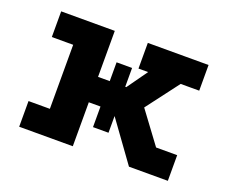

<svg xmlns="http://www.w3.org/2000/svg" viewBox="-83 -582 845 710"><g transform="rotate(20 339.5 -227.0)"><path d="M48 -454H259V-353V-273H370L427 -353H389V-454H628V-353H555L458 -225L550 -101H633V0H480L355 -173H259V-101V0H48V-101H132V-353H48ZM305 -92V-347H366V-92Z"/></g></svg>

Font: Podkova ExtraBold
Style: Regular
Weight: 800
Designer: Ilya Yudin
Foundry: Cyreal (www.cyreal.org)
Version: Version 2.103